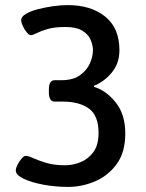

<svg xmlns="http://www.w3.org/2000/svg" viewBox="-20 -727 575 754"><path d="M248 7Q196 7 149 -2Q102 -11 72 -25.5Q42 -40 42 -58Q42 -67 49 -80.5Q56 -94 65 -104.5Q74 -115 81 -115Q91 -115 110.5 -106Q130 -97 161 -87.5Q192 -78 236 -78Q266 -78 296 -90Q326 -102 346.5 -129.5Q367 -157 367 -205Q367 -273 329.5 -300.5Q292 -328 226 -328H195Q172 -328 172 -364V-377Q172 -412 195 -412H221Q267 -412 294 -431.5Q321 -451 333 -478Q345 -505 345 -530Q345 -550 335.5 -571.5Q326 -593 302.5 -607Q279 -621 237 -621Q194 -621 167 -613Q140 -605 124.5 -597Q109 -589 101 -589Q94 -589 85 -600Q76 -611 69.5 -625Q63 -639 63 -648Q63 -661 81 -672Q99 -683 127.5 -690.5Q156 -698 187.5 -702.5Q219 -707 246 -707Q337 -707 393 -662Q449 -617 449 -530Q449 -478 419 -442Q389 -406 349 -390V-386Q398 -371 435 -324Q472 -277 472 -203Q472 -129 438.5 -83Q405 -37 353.5 -15Q302 7 248 7Z"/></svg>

Font: Asap Medium
Style: Regular
Weight: 500
Designer: Pablo Cosgaya
Foundry: Omnibus-Type
Version: Version 3.001; ttfautohint (v1.8.3)